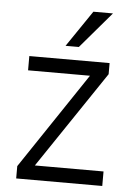

<svg xmlns="http://www.w3.org/2000/svg" viewBox="-52 -752 550 791"><g transform="rotate(5 223.0 -356.0)"><path d="M255 -562H200L302 -712H383ZM401 0H45V-51L311 -448H55V-507H387V-461L117 -60H401Z"/></g></svg>

Font: Hind Colombo Light
Style: Regular
Weight: 300
Designer: Jyotish Sonowal, Aditi Pimprikar
Foundry: Indian Type Foundry
Version: Version 1.000;PS 1.0;hotconv 1.0.86;makeotf.lib2.5.63406; tt